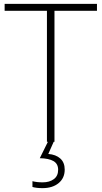

<svg xmlns="http://www.w3.org/2000/svg" viewBox="-20 -734 526 994"><path d="M262 0H223V-678H4V-714H482V-678H262ZM315 144Q315 188 283.5 214Q252 240 200 240Q169 240 148 234V204Q170 210 201 210Q236 210 258.5 193.5Q281 177 281 145Q281 114 257 100Q233 86 186 85L228 0H258L230 63Q269 66 292 86.5Q315 107 315 144Z"/></svg>

Font: Noto Sans Disp ExtLt
Style: Regular
Weight: 200
Designer: Monotype Design Team
Foundry: Monotype Imaging Inc.
Version: Version 2.000;GOOG;noto-source:20170915:90ef993387c0